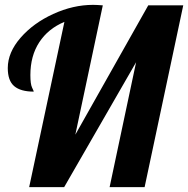

<svg xmlns="http://www.w3.org/2000/svg" viewBox="-20 -770 774 790"><path d="M245 -680 100 0H244L540 -514L431 0H575L734 -748H590L290 -216L403 -748C385.7 -749.3 372.3 -750 363 -750C308.3 -750 253.7 -737.5 199 -712.5C144.3 -687.5 99.5 -654.8 64.5 -614.5C29.5 -574.2 12 -532.7 12 -490C12 -455.3 20.8 -430.5 38.5 -415.5C56.2 -400.5 83 -393 119 -393C119 -394.3 116.7 -399.8 112 -409.5C107.3 -419.2 105 -436.3 105 -461C105 -513.7 117.2 -558.7 141.5 -596C165.8 -633.3 200.3 -661.3 245 -680Z"/></svg>

Font: DonutKreme
Style: Regular
Weight: 400
Designer: Impallari Type
Foundry: Impallari Type
Version: Version 2.100